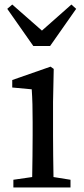

<svg xmlns="http://www.w3.org/2000/svg" viewBox="-20 -827 369 847"><path d="M201 -624 316 -788 295 -807 165 -692 34 -807 12 -788 127 -624ZM214 -377 217 -523 203 -533 34 -474V-441L120 -433C123 -387 124 -350 124 -288V-230C124 -179 123 -102 122 -46L39 -34V0H291V-34L216 -46C215 -102 214 -179 214 -230Z"/></svg>

Font: Noto Serif CJK JP Medium
Style: Regular
Weight: 500
Designer: Ryoko NISHIZUKA 西塚涼子 (kana & ideographs); Frank Grießhammer (Latin, Greek & Cyrillic); Wenlong ZHANG 张文龙 (bopomofo); San
Foundry: Adobe Systems Incorporated
Version: Version 1.000;PS 1;hotconv 16.6.53;makeotf.lib2.5.65590